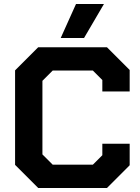

<svg xmlns="http://www.w3.org/2000/svg" viewBox="-20 -935 695 955"><path d="M55 -115V-585L170 -700H512L625 -587V-480H489V-537L442 -584H242L191 -533V-167L242 -116H442L489 -163V-220H625V-113L512 0H170ZM358 -915H497L398 -746H282Z"/></svg>

Font: Chakra Petch
Style: Bold
Weight: 700
Designer: Katatrad Aksorn Co.,Ltd.
Foundry: Cadson Demak Co.,Ltd.
Version: Version 1.000; ttfautohint (v1.6)